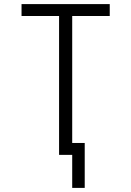

<svg xmlns="http://www.w3.org/2000/svg" viewBox="-20 -755 640 936"><path d="M393 161H332V0H268V-677H85V-735H515V-677H332V-58H393Z"/></svg>

Font: Iosevka Light Extended
Style: Regular
Weight: 300
Width: 7
Monospace: yes
Designer: Belleve Invis
Foundry: Belleve Invis
Version: Version 32.5.0; ttfautohint (v1.8.4)